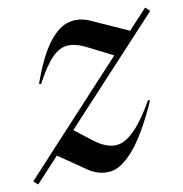

<svg xmlns="http://www.w3.org/2000/svg" viewBox="-99 -585 627 657"><g transform="rotate(-10 215.0 -256.5)"><path d="M-33 -3.5 315 -380 230 -423Q192 -442.5 163 -440.8Q134 -439 107.8 -411.5Q81.5 -384 51.5 -327L44.5 -329Q77.5 -421.5 112.2 -466.2Q147 -511 183.2 -519.2Q219.5 -527.5 256.5 -510.5L383 -453.5L447.5 -523L462.5 -508.5L132.5 -152.5L192 -106.5Q252.5 -59.5 300 -85.8Q347.5 -112 402 -209L409 -207Q359 -96 315.8 -45.8Q272.5 4.5 233.2 9Q194 13.5 156.5 -11.5L62 -76.5L-18 10Z"/></g></svg>

Font: Newsreader Display Medium
Style: Italic
Weight: 500
Italic angle: -17°
Designer: Hugues Gentile
Foundry: Production Type
Version: Version 1.001